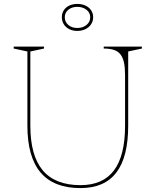

<svg xmlns="http://www.w3.org/2000/svg" viewBox="-20 -946 780 981"><path d="M391 15Q255 15 187.5 -64.5Q120 -144 120 -304V-683L50 -698V-708H205V-698L135 -683V-304Q135 -151 198.5 -75.5Q262 0 391 0Q506 0 562.5 -75.5Q619 -151 619 -304V-562Q619 -600 613.5 -626Q608 -652 595.5 -668Q583 -684 562 -691Q541 -698 510 -698V-708H705V-698L635 -683V-304Q635 -144 574.5 -64.5Q514 15 391 15ZM375 -926Q398 -926 416.5 -917.5Q435 -909 445.5 -893.5Q456 -878 456 -858Q456 -838 445.5 -822Q435 -806 416.5 -797Q398 -788 375 -788Q352 -788 334 -797Q316 -806 306 -822Q296 -838 296 -858Q296 -878 306 -893.5Q316 -909 334 -917.5Q352 -926 375 -926ZM375 -911Q347 -911 329 -896Q311 -881 311 -858Q311 -834 329 -818.5Q347 -803 375 -803Q403 -803 422 -818.5Q441 -834 441 -858Q441 -881 422 -896Q403 -911 375 -911Z"/></svg>

Font: Kalnia Thin
Style: Regular
Weight: 250
Designer: Frida Medrano
Foundry: Frida Medrano
Version: Version 1.105